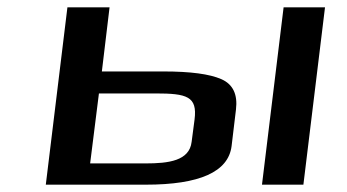

<svg xmlns="http://www.w3.org/2000/svg" viewBox="-20 -504 946 524"><path d="M808 0 867 -484H754L695 0ZM378 0C525 0 603 -35 612 -105L624 -205C629 -246 616 -274 584 -288C552 -302 500 -309 426 -309H258L279 -484H164L105 0ZM377 -58H226L250 -249H404C490 -249 519 -241 511 -178L503 -117C497 -65 440 -58 377 -58Z"/></svg>

Font: Gamestation Extended
Style: Italic
Weight: 400
Width: 7
Designer: Jonas Hecksher
Foundry: Jonas Hecksher, Playtypeª, e-types AS
Version: Version 1.003